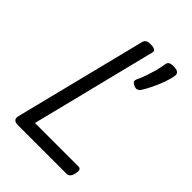

<svg xmlns="http://www.w3.org/2000/svg" viewBox="-253 -1012 1131 1131"><g transform="rotate(45 312.5 -447.0)"><path d="M108 0Q64 0 74 -40L280 -863Q284 -877 294 -883.5Q304 -890 326 -890Q349 -890 360 -883Q371 -876 366 -861L171 -80H534Q546 -80 550.5 -70.5Q555 -61 550 -40Q546 -20 537 -10Q528 0 516 0ZM431 -649Q415 -656 411 -665.5Q407 -675 416 -692Q425 -710 435.5 -740Q446 -770 455 -802.5Q464 -835 468 -863Q469 -878 478.5 -886Q488 -894 512 -894Q537 -894 548 -886Q559 -878 558 -863Q554 -833 541 -796.5Q528 -760 510.5 -723.5Q493 -687 475 -659Q470 -652 459.5 -646.5Q449 -641 431 -649Z"/></g></svg>

Font: Playwrite IS
Style: Regular
Weight: 400
Designer: Veronika Burian, José Scaglione
Foundry: TypeTogether
Version: Version 1.002